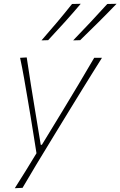

<svg xmlns="http://www.w3.org/2000/svg" viewBox="-20 -799 635 1013"><path d="M58 194Q87 148 116 101.8Q145 55.5 172.5 9.5Q164.5 -39 156.8 -89.2Q149 -139.5 141 -187L126 -276Q117 -329.5 107.2 -385.2Q97.5 -441 86 -494L121 -496Q131.5 -424 142.5 -355.2Q153.5 -286.5 165.5 -214L195 -35H201L311 -215.5Q354.5 -287 395.5 -355.8Q436.5 -424.5 477 -494H518Q492.5 -453.5 469.2 -416.2Q446 -379 418.5 -334.5Q391 -290 353 -228L268 -89Q209.5 6.5 170 72.2Q130.5 138 99 192ZM366 -586Q459 -682 546 -778L595 -779Q548.5 -730.5 500.5 -682.8Q452.5 -635 403 -587ZM199 -586Q241 -634 281.5 -682Q322 -730 360 -778L406 -779Q365 -730.5 322 -682.8Q279 -635 234 -587Z"/></svg>

Font: Commissioner Flair Thin
Style: Italic
Weight: 100
Italic angle: -12°
Designer: Kostas Bartsokas
Foundry: Kostas Bartsokas
Version: Version 1.000; ttfautohint (v1.8.3)